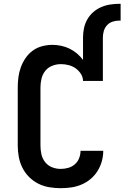

<svg xmlns="http://www.w3.org/2000/svg" viewBox="-20 -978 652 1006"><path d="M298 8Q268 8 238 3Q208 -2 181 -15.5Q154 -29 132.5 -50.5Q111 -72 97.5 -99Q84 -126 78.5 -155.5Q73 -185 73 -215V-520Q73 -547 76.5 -574Q80 -601 89.5 -626.5Q99 -652 114.5 -674.5Q130 -697 152 -713Q174 -729 201 -736Q228 -743 255 -743Q278 -743 301 -738Q324 -733 344.5 -723Q365 -713 383 -698Q401 -683 415 -664V-781Q415 -806 420 -830Q425 -854 437 -875.5Q449 -897 467.5 -913.5Q486 -930 508.5 -940Q531 -950 555.5 -954Q580 -958 604 -958H612V-870H604Q587 -870 570 -864.5Q553 -859 541 -846Q529 -833 524 -816Q519 -799 519 -781V-554H415Q415 -574 403.5 -591.5Q392 -609 375.5 -620.5Q359 -632 339 -637Q319 -642 299 -642Q276 -642 254 -633.5Q232 -625 217.5 -607Q203 -589 197.5 -566Q192 -543 192 -520V-215Q192 -192 197 -169.5Q202 -147 216.5 -128.5Q231 -110 253 -101.5Q275 -93 298 -93Q318 -93 337.5 -98.5Q357 -104 372 -117Q387 -130 394.5 -149Q402 -168 402 -188H521Q521 -160 513.5 -133Q506 -106 491 -82Q476 -58 454.5 -40Q433 -22 407 -11Q381 0 353.5 4Q326 8 298 8Z"/></svg>

Font: Iosevka Aile
Style: Bold
Weight: 700
Designer: Belleve Invis
Foundry: Belleve Invis
Version: Version 28.0.1; ttfautohint (v1.8.4)